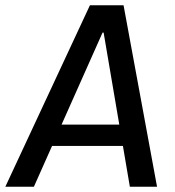

<svg xmlns="http://www.w3.org/2000/svg" viewBox="-43 -706 663 726"><path d="M-22.8 0 297 -686H424.2L550.8 0H448L348.8 -582.8H344.8L85.2 0ZM110.2 -154.2 121.8 -234.8H468.5L457 -154.2Z"/></svg>

Font: Chivo Mono Medium
Style: Italic
Weight: 500
Italic angle: -8.05°
Monospace: yes
Designer: Hector Gatti
Foundry: Omnibus-Type
Version: Version 1.008